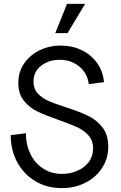

<svg xmlns="http://www.w3.org/2000/svg" viewBox="-20 -950 620 986"><path d="M35 -256 113 -266Q113 -208 135.5 -160.5Q158 -113 200.5 -85Q243 -57 298 -57Q339 -57 376 -72.5Q413 -88 435.5 -117.5Q458 -147 458 -187Q458 -228 434.5 -254.5Q411 -281 376 -297Q341 -313 281 -334Q213 -358 172 -377.5Q131 -397 102.5 -433Q74 -469 74 -524Q74 -580 103.5 -623.5Q133 -667 183 -691.5Q233 -716 292 -716Q350 -716 398.5 -693Q447 -670 478 -627.5Q509 -585 514 -528L436 -518Q429 -574 387 -608.5Q345 -643 287 -643Q231 -643 191.5 -612.5Q152 -582 152 -531Q152 -494 174 -470Q196 -446 229 -431.5Q262 -417 319 -399Q389 -376 432 -355.5Q475 -335 505.5 -296.5Q536 -258 536 -197Q536 -137 505 -88.5Q474 -40 419.5 -12Q365 16 297 16Q221 16 161.5 -19.5Q102 -55 68.5 -117Q35 -179 35 -256ZM417 -930 327 -780H264L324 -930Z"/></svg>

Font: MedMera Sans
Style: Regular
Weight: 400
Designer: Kasper Nordkvist
Foundry: UNCUT.wtf
Version: Version 1.300